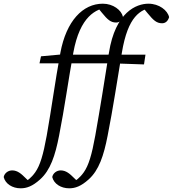

<svg xmlns="http://www.w3.org/2000/svg" viewBox="-171 -770 936 1040"><path d="M386 -750C278 -750 188 -657 156 -484C127 -326 109 -187 82 -35C63 70 46 126 20 163C-2 194 -24 210 -45 220L-9 217L-33 194C-55 172 -76 153 -105 153C-127 153 -147 168 -151 189C-142 226 -104 250 -59 250C-27 250 5 239 46 202C102 152 128 73 149 -35C178 -181 200 -341 226 -484C262 -683 349 -722 415 -731L354 -734L381 -701C412 -663 429 -648 458 -648C474 -648 488 -657 495 -679C487 -715 442 -750 386 -750ZM43 -427H436L444 -474H183V-477L51 -465L43 -427ZM633 -750C569 -750 454 -706 419 -484C394 -326 372 -187 345 -35C326 70 309 126 283 163C261 194 239 210 218 220L254 217L230 194C208 172 187 153 158 153C136 153 116 168 112 189C121 226 159 250 204 250C236 250 268 239 309 202C365 152 391 73 412 -35C441 -181 465 -341 489 -484C522 -684 590 -719 658 -731L600 -733L628 -699C660 -660 677 -644 707 -644C724 -644 738 -654 745 -677C737 -714 691 -750 633 -750ZM306 -427H437L609 -421L617 -474H446V-477L314 -465L306 -427Z"/></svg>

Font: Source Serif Variable
Style: Italic
Weight: 389
Italic angle: -12°
Designer: Frank Grießhammer
Foundry: Adobe Systems Incorporated
Version: Version 3.001;hotconv 1.0.111;makeotfexe 2.5.65597